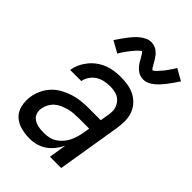

<svg xmlns="http://www.w3.org/2000/svg" viewBox="-226 -850 951 951"><g transform="rotate(45 250.0 -374.5)"><path d="M167 8Q135 8 104.5 0Q74 -8 53 -28Q32 -48 25 -79Q18 -110 23 -142Q27 -167 38.5 -192Q50 -217 68.5 -237Q87 -257 111.5 -270.5Q136 -284 161 -292Q186 -300 211.5 -303Q237 -306 263 -306H351L358 -347Q359 -353 360 -360Q361 -367 361 -373Q362 -392 354.5 -409Q347 -426 334 -437.5Q321 -449 303 -453.5Q285 -458 266 -458Q247 -458 227 -454Q207 -450 190 -439.5Q173 -429 161 -411.5Q149 -394 146 -375H68Q71 -397 81 -418.5Q91 -440 106 -458.5Q121 -477 140.5 -491Q160 -505 182 -513.5Q204 -522 226.5 -525Q249 -528 271 -528Q297 -528 322.5 -523.5Q348 -519 369.5 -507.5Q391 -496 407 -477.5Q423 -459 431 -436Q439 -413 439 -387Q439 -361 435 -335L380 0H301L316 -92Q305 -70 290 -51Q275 -32 255.5 -18.5Q236 -5 212.5 1.5Q189 8 167 8ZM199 -62Q215 -62 232.5 -66Q250 -70 265.5 -80Q281 -90 293 -104Q305 -118 313 -133.5Q321 -149 326 -166Q331 -183 334 -200L340 -236H263Q247 -236 230 -234.5Q213 -233 197 -228.5Q181 -224 164.5 -217Q148 -210 135 -198.5Q122 -187 113.5 -171.5Q105 -156 102 -139Q100 -127 102 -114.5Q104 -102 110.5 -92.5Q117 -83 127 -77Q137 -71 149 -67.5Q161 -64 173.5 -63Q186 -62 199 -62ZM176 -597 115 -631Q127 -649 137.5 -664Q148 -679 157.5 -691Q167 -703 176 -713Q185 -723 198 -733.5Q211 -744 225.5 -750.5Q240 -757 256 -757Q261 -757 266 -756Q271 -755 275 -754Q279 -753 283.5 -751Q288 -749 292 -746.5Q296 -744 299.5 -741Q303 -738 306.5 -735Q310 -732 313 -728.5Q316 -725 318.5 -721Q321 -717 324 -713Q327 -709 329 -705.5Q331 -702 333 -698.5Q335 -695 338 -690Q341 -685 343.5 -680.5Q346 -676 348 -672.5Q350 -669 354 -665Q358 -661 358 -660H355Q355 -661 359.5 -663Q364 -665 367 -667.5Q370 -670 373.5 -673.5Q377 -677 378.5 -679Q380 -681 382 -683Q384 -685 386 -687.5Q388 -690 390.5 -692.5Q393 -695 395 -697.5Q397 -700 399.5 -703Q402 -706 404.5 -709.5Q407 -713 409.5 -716.5Q412 -720 414.5 -723.5Q417 -727 419.5 -731Q422 -735 425 -739Q428 -743 430.5 -747.5Q433 -752 436 -757L496 -723Q484 -705 474 -690.5Q464 -676 454 -663.5Q444 -651 435 -641Q426 -631 413.5 -620.5Q401 -610 386.5 -603.5Q372 -597 356 -597Q351 -597 346 -598Q341 -599 336.5 -600Q332 -601 328 -603Q324 -605 320 -607.5Q316 -610 312.5 -613Q309 -616 305.5 -619Q302 -622 299 -625.5Q296 -629 293 -633Q290 -637 287 -641Q284 -645 282.5 -648.5Q281 -652 279 -655.5Q277 -659 273.5 -664Q270 -669 268 -673.5Q266 -678 263.5 -681.5Q261 -685 257 -689Q253 -693 254 -694H257L252 -692Q248 -689 245 -686.5Q242 -684 238.5 -680.5Q235 -677 233 -675Q231 -673 229 -671Q227 -669 225.5 -666.5Q224 -664 221.5 -661.5Q219 -659 217 -656.5Q215 -654 212.5 -651Q210 -648 207.5 -644.5Q205 -641 202.5 -638Q200 -635 197.5 -631Q195 -627 192 -623Q189 -619 186.5 -615Q184 -611 181 -606.5Q178 -602 176 -597Z"/></g></svg>

Font: Iosevka Term Curly Oblique
Style: Regular
Weight: 400
Italic angle: -9°
Designer: Belleve Invis
Foundry: Belleve Invis
Version: Version 32.3.0